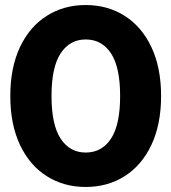

<svg xmlns="http://www.w3.org/2000/svg" viewBox="-20 -732 681 764"><path d="M21 -350Q21 -463 59.5 -544.5Q98 -626 166 -669Q234 -712 321 -712Q408 -712 476 -669Q544 -626 582.5 -544.5Q621 -463 621 -350Q621 -237 582.5 -155.5Q544 -74 476 -31Q408 12 321 12Q234 12 166 -31Q98 -74 59.5 -155.5Q21 -237 21 -350ZM458 -350Q458 -465 421.5 -520Q385 -575 321 -575Q258 -575 221.5 -520Q185 -465 185 -350Q185 -235 221.5 -180Q258 -125 321 -125Q385 -125 421.5 -180Q458 -235 458 -350Z"/></svg>

Font: Montserrat GRBold
Style: Regular
Weight: 700
Designer: Julieta Ulanovsky
Foundry: Julieta Ulanovsky
Version: Version 1.00 May 29, 2023, initial release